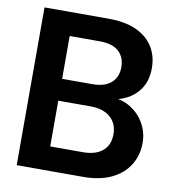

<svg xmlns="http://www.w3.org/2000/svg" viewBox="-79 -770 756 839"><g transform="rotate(10 298.5 -350.0)"><path d="M51 0V-700H336Q409 -700 458.5 -677.5Q508 -655 533.5 -614.5Q559 -574 559 -520Q559 -467 536 -431Q513 -395 475.5 -376Q438 -357 394 -353L410 -364Q457 -363 494.5 -339Q532 -315 554 -276Q576 -237 576 -191Q576 -136 549 -92.5Q522 -49 470.5 -24.5Q419 0 345 0ZM181 -106H326Q382 -106 413 -132Q444 -158 444 -206Q444 -254 412 -281.5Q380 -309 324 -309H181ZM181 -406H316Q369 -406 398 -431Q427 -456 427 -501Q427 -545 399 -570.5Q371 -596 314 -596H181Z"/></g></svg>

Font: Host Grotesk Light
Style: Bold
Weight: 700
Version: Version 1.003